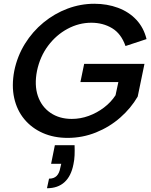

<svg xmlns="http://www.w3.org/2000/svg" viewBox="-20 -727 806 1022"><path d="M377 46Q378 75 377 99.5Q376 124 371 147Q359 210 323.5 242.5Q288 275 230 275L241 224Q267 224 281.5 209.5Q296 195 301 166L306 145H252L272 46ZM648 -482Q625 -548 576.5 -577Q528 -606 466 -606Q400 -606 339.5 -573.5Q279 -541 236 -483.5Q193 -426 177 -350Q162 -274 181.5 -216.5Q201 -159 248.5 -126.5Q296 -94 362 -94Q408 -94 452 -110Q496 -126 533.5 -154.5Q571 -183 595 -220L610 -290H408L428 -387H749L713 -213Q677 -151 620 -101Q563 -51 491 -22Q419 7 340 7Q267 7 208 -19Q149 -45 109.5 -92.5Q70 -140 55.5 -205.5Q41 -271 56 -350Q72 -428 112.5 -493.5Q153 -559 211.5 -607Q270 -655 339.5 -681Q409 -707 482 -707Q550 -707 608 -685.5Q666 -664 705.5 -622Q745 -580 760 -519Z"/></svg>

Font: Albert Sans SemiBold
Style: Italic
Weight: 600
Italic angle: -11.25°
Designer: Andreas Rasmussen
Foundry: a.Foundry
Version: Version 1.025